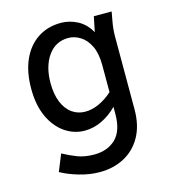

<svg xmlns="http://www.w3.org/2000/svg" viewBox="-108 -613 801 896"><g transform="rotate(-15 293.0 -165.0)"><path d="M55 -263Q55 -345 81.5 -403.5Q108 -462 156 -493.5Q204 -525 268 -525Q308 -525 346.5 -505.5Q385 -486 410 -442L425 -515H511L503 -471Q499 -449 497.5 -431.5Q496 -414 496 -393V-46Q496 31 466 85Q436 139 383.5 167Q331 195 265 195Q216 195 165 180Q114 165 79 145L112 64Q147 83 181 96Q215 109 261 109Q325 109 364.5 71Q404 33 404 -49V-83Q372 -50 331.5 -30Q291 -10 247 -10Q195 -10 151 -40.5Q107 -71 81 -127.5Q55 -184 55 -263ZM149 -266Q149 -211 165 -172.5Q181 -134 209 -114.5Q237 -95 272 -95Q305 -95 339 -110.5Q373 -126 404 -154V-283Q404 -341 386.5 -377Q369 -413 341 -430.5Q313 -448 283 -448Q221 -448 185 -397Q149 -346 149 -266Z"/></g></svg>

Font: Radio Canada
Style: Regular
Weight: 400
Designer: Charles Daoud, Etienne Aubert Bonn, Alexandre Saumier Demers, Jacques Le Bailly
Foundry: Radio-Canada
Version: Version 2.104;gftools[0.9.28.dev5+ged2979d]